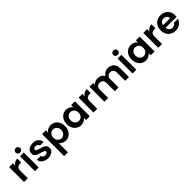

<svg xmlns="http://www.w3.org/2000/svg" viewBox="481 -2784 5047 5047"><g transform="rotate(-45 3005.0 -260.0)"><path d="M68.8 0V-554.2H209V-467.8Q235.8 -512.2 279.5 -537.1Q323.2 -562 378.9 -562V-415H341.8Q275.9 -415 242.4 -384Q209 -353 209 -275.9V0Z M458 -702.1Q458 -737.3 482.4 -760.7Q506.8 -784.2 543.9 -784.2Q581.1 -784.2 605.5 -760.5Q629.9 -736.8 629.9 -702.1Q629.9 -667 605.2 -643.6Q580.6 -620.1 543.9 -620.1Q506.8 -620.1 482.4 -643.6Q458 -667 458 -702.1ZM472.7 0V-554.2H612.8V0Z M720.7 -174.8H861.8Q865.7 -142.6 893.1 -121.8Q920.4 -101.1 961.4 -101.1Q1001.5 -101.1 1024.2 -116.9Q1046.9 -132.8 1046.9 -158.2Q1046.9 -185.1 1019.3 -198.5Q991.7 -211.9 931.6 -228Q869.6 -243.2 830.1 -259Q790.5 -274.9 762 -307.9Q733.4 -340.8 733.4 -397Q733.4 -442.9 760 -481Q786.6 -519 836.2 -541Q885.7 -563 952.6 -563Q1051.8 -563 1110.6 -513.4Q1169.4 -463.9 1175.8 -379.9H1041.5Q1038.6 -413.1 1014.2 -432.6Q989.7 -452.1 948.7 -452.1Q910.6 -452.1 890.1 -438Q869.6 -423.8 869.6 -398.9Q869.6 -371.1 897.7 -356.4Q925.8 -341.8 984.9 -327.1Q1044.9 -312 1083.7 -295.9Q1122.6 -279.8 1151.1 -246.3Q1179.7 -212.9 1180.7 -158.2Q1180.7 -110.4 1154.1 -72.3Q1127.4 -34.2 1078.1 -12.7Q1028.8 8.8 962.4 8.8Q894.5 8.8 840.6 -15.6Q786.6 -40 755.1 -82Q723.6 -124 720.7 -174.8Z M1295.4 264.2V-554.2H1435.5V-474.1Q1462.4 -512.2 1510 -537.6Q1557.6 -563 1618.7 -563Q1689.5 -563 1747.1 -528.1Q1804.7 -493.2 1838.1 -428.5Q1871.6 -363.8 1871.6 -278.8Q1871.6 -193.8 1838.1 -128.4Q1804.7 -63 1747.1 -27.1Q1689.5 8.8 1618.7 8.8Q1557.6 8.8 1511 -16.1Q1464.4 -41 1435.5 -79.1V264.2ZM1435.5 -276.9Q1435.5 -227.1 1456.1 -189.9Q1476.6 -152.8 1510 -133.3Q1543.5 -113.8 1581.5 -113.8Q1620.6 -113.8 1654.1 -133.8Q1687.5 -153.8 1708 -190.9Q1728.5 -228 1728.5 -278.8Q1728.5 -329.1 1708 -365.5Q1687.5 -401.9 1654.1 -420.9Q1620.6 -439.9 1581.5 -439.9Q1543.5 -439.9 1510 -420.4Q1476.6 -400.9 1456.1 -364Q1435.5 -327.1 1435.5 -276.9Z M1937.5 -278.8Q1937.5 -362.8 1970.9 -428Q2004.4 -493.2 2061.8 -528.1Q2119.1 -563 2190.4 -563Q2252.4 -563 2298.8 -538.1Q2345.2 -513.2 2373.5 -475.1V-554.2H2514.2V0H2373.5V-81.1Q2346.7 -42 2299.1 -16.6Q2251.5 8.8 2189.5 8.8Q2119.6 8.8 2062 -27.1Q2004.4 -63 1970.9 -128.4Q1937.5 -193.8 1937.5 -278.8ZM2080.1 -278.8Q2080.1 -229 2100.6 -191.4Q2121.1 -153.8 2154.8 -133.8Q2188.5 -113.8 2226.1 -113.8Q2265.1 -113.8 2299.3 -133.3Q2333.5 -152.8 2353.5 -189.5Q2373.5 -226.1 2373.5 -276.9Q2373.5 -328.1 2353.5 -364.5Q2333.5 -400.9 2299.3 -420.4Q2265.1 -439.9 2226.1 -439.9Q2187 -439.9 2154.1 -420.9Q2121.1 -401.9 2100.6 -365.5Q2080.1 -329.1 2080.1 -278.8Z M2650.9 0V-554.2H2791V-467.8Q2817.9 -512.2 2861.6 -537.1Q2905.3 -562 2960.9 -562V-415H2923.8Q2857.9 -415 2824.5 -384Q2791 -353 2791 -275.9V0Z M3054.7 0V-554.2H3194.8V-486.8Q3221.7 -522 3264.2 -542Q3306.6 -562 3357.9 -562Q3422.9 -562 3473.9 -534.4Q3524.9 -506.8 3552.7 -456.1Q3579.6 -503.9 3631.1 -533Q3682.6 -562 3742.7 -562Q3844.7 -562 3907.2 -499.5Q3969.7 -437 3969.7 -325.2V0H3830.1V-306.2Q3830.1 -371.1 3796.9 -405.5Q3763.7 -439.9 3707 -439.9Q3649.9 -439.9 3616.5 -405.5Q3583 -371.1 3583 -306.2V0H3442.9V-306.2Q3442.9 -371.1 3409.9 -405.5Q3377 -439.9 3319.8 -439.9Q3261.7 -439.9 3228.3 -405.5Q3194.8 -371.1 3194.8 -306.2V0Z M4087.9 -702.1Q4087.9 -737.3 4112.3 -760.7Q4136.7 -784.2 4173.8 -784.2Q4210.9 -784.2 4235.4 -760.5Q4259.8 -736.8 4259.8 -702.1Q4259.8 -667 4235.1 -643.6Q4210.4 -620.1 4173.8 -620.1Q4136.7 -620.1 4112.3 -643.6Q4087.9 -667 4087.9 -702.1ZM4102.5 0V-554.2H4242.7V0Z M4344.7 -278.8Q4344.7 -362.8 4378.2 -428Q4411.6 -493.2 4469 -528.1Q4526.4 -563 4597.7 -563Q4659.7 -563 4706.1 -538.1Q4752.4 -513.2 4780.8 -475.1V-554.2H4921.4V0H4780.8V-81.1Q4753.9 -42 4706.3 -16.6Q4658.7 8.8 4596.7 8.8Q4526.9 8.8 4469.2 -27.1Q4411.6 -63 4378.2 -128.4Q4344.7 -193.8 4344.7 -278.8ZM4487.3 -278.8Q4487.3 -229 4507.8 -191.4Q4528.3 -153.8 4562 -133.8Q4595.7 -113.8 4633.3 -113.8Q4672.4 -113.8 4706.5 -133.3Q4740.7 -152.8 4760.7 -189.5Q4780.8 -226.1 4780.8 -276.9Q4780.8 -328.1 4760.7 -364.5Q4740.7 -400.9 4706.5 -420.4Q4672.4 -439.9 4633.3 -439.9Q4594.2 -439.9 4561.3 -420.9Q4528.3 -401.9 4507.8 -365.5Q4487.3 -329.1 4487.3 -278.8Z M5058.1 0V-554.2H5198.2V-467.8Q5225.1 -512.2 5268.8 -537.1Q5312.5 -562 5368.2 -562V-415H5331.1Q5265.1 -415 5231.7 -384Q5198.2 -353 5198.2 -275.9V0Z M5426.3 -276.9Q5426.3 -362.8 5461.2 -428Q5496.1 -493.2 5559.1 -528.1Q5622.1 -563 5704.1 -563Q5783.2 -563 5845.7 -529.1Q5908.2 -495.1 5942.6 -432.6Q5977.1 -370.1 5977.1 -289.1Q5977.1 -258.8 5973.1 -234.9H5567.9Q5572.8 -174.8 5609.9 -140.9Q5647 -106.9 5701.2 -106.9Q5779.3 -106.9 5812 -173.8H5962.9Q5939 -93.8 5871.1 -42.5Q5803.2 8.8 5704.1 8.8Q5624 8.8 5560.5 -26.6Q5497.1 -62 5461.7 -127Q5426.3 -191.9 5426.3 -276.9ZM5568.8 -329.1H5832Q5831.1 -383.3 5793 -415.8Q5754.9 -448.2 5700.2 -448.2Q5648.4 -448.2 5612.8 -416.5Q5577.1 -384.8 5568.8 -329.1Z"/></g></svg>

Font: Poppins SemiBold
Style: Regular
Weight: 600
Designer: Ninad Kale (Devanagari), Jonny Pinhorn (Latin)
Foundry: Indian Type Foundry
Version: 4.004